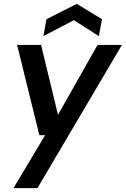

<svg xmlns="http://www.w3.org/2000/svg" viewBox="-20 -760 655 1000"><path d="M50 220 215 -56H185L69 -526H194L282 -162L488 -526H615L175 220ZM206 -572 222 -660 380 -740 511 -660 495 -572 365 -655Z"/></svg>

Font: DM Sans 9pt SemiBold
Style: Italic
Weight: 600
Italic angle: -10°
Version: Version 4.004;gftools[0.9.30]